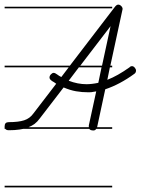

<svg xmlns="http://www.w3.org/2000/svg" viewBox="-20 -571 608 830"><path d="M465 -280H455L444 -226Q488 -243 540 -280Q544 -285 551 -285Q557 -285 562.5 -278.5Q568 -272 568 -266Q568 -257 561 -252Q498 -206 435 -185L400 -22L399 -21H465V-14H396Q392 -7 384 -7Q370 -7 366 -14H81Q73 -12 64 -11Q44 -8 18 -8Q7 -8 3 -14H0V-21V-25Q0 -43 18 -43Q60 -43 84.5 -51Q109 -59 124 -80L223 -209L213 -216Q207 -219 202 -223Q194 -229 194 -236Q194 -243 200 -249.5Q206 -256 212 -256Q218 -256 226.5 -249.5Q235 -243 245 -238L277 -280H0V-287H282L478 -543Q485 -551 491 -551Q498 -551 504 -545Q510 -539 510 -532L457 -287H465ZM364 -23V-29L396 -176Q381 -173 374.5 -172.5Q368 -172 363 -172Q334 -172 308.5 -176.5Q283 -181 255 -193L152 -59Q142 -45 129 -35Q118 -27 103 -21H364ZM277 -222Q316 -207 354 -207Q365 -207 378 -208.5Q391 -210 405 -213L419 -280H321ZM458 -458 327 -287H421ZM465 -535H0V-542H465ZM465 239H0V232H465Z"/></svg>

Font: Gruenewald VA 1. Klasse
Style: Regular
Weight: 400
Designer: Peter Wiegel
Foundry: Peter Wiegel, nach dem Schriftentwurf von Dr. H. Gr¸newald
Version: Version 0.007